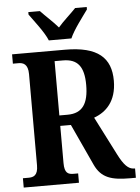

<svg xmlns="http://www.w3.org/2000/svg" viewBox="-61 -978 747 1025"><g transform="rotate(-5 312.5 -465.5)"><path d="M226 -771H347C366 -816 416 -880 443 -918V-931H381C357 -905 312 -866 286 -835C260 -866 216 -905 192 -931H130V-918C157 -880 208 -816 226 -771ZM24 0H320V-50H296C267 -50 247 -57 247 -112V-311H304L406 -90C440 -16 495 0 595 0H625V-50H620C589 -50 565 -76 536 -133L431 -339C495 -362 553 -415 553 -527C553 -649 484 -714 308 -714H24V-664H54C78 -664 105 -656 105 -601V-112C105 -57 80 -50 54 -50H24ZM291 -367H247V-658H292C370 -658 404 -615 404 -517C404 -418 372 -367 291 -367Z"/></g></svg>

Font: Noto Serif Tamil Condensed
Style: Bold
Weight: 700
Width: 3
Designer: Indian Type Foundry, Tom Grace, and the Monotype Design Team
Foundry: Monotype Imaging Inc.
Version: Version 2.004